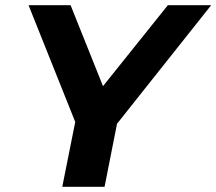

<svg xmlns="http://www.w3.org/2000/svg" viewBox="-20 -720 834 740"><path d="M794 -700H627L377 -388L252 -700H90L270 -250L220 0H383L431 -243Z"/></svg>

Font: AWKNG-Font
Style: Bold Italic
Weight: 700
Italic angle: -11.3°
Designer: Awakening Church
Foundry: Awakening Church
Version: Version 1.700;PS 001.700;hotconv 1.0.88;makeotf.lib2.5.64775